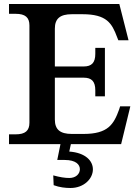

<svg xmlns="http://www.w3.org/2000/svg" viewBox="-20 -720 689 959"><path d="M398 -388H254V-577C254 -627 280 -649 339 -649H392C513 -649 539 -604 565 -534L571 -519H622L576 -700H25V-651H58C106 -651 127 -633 127 -593V-107C127 -67 106 -49 58 -49H25V0H282L266 79H303C359 79 379 102 379 125C379 148 360 169 326 169C304 169 279 165 246 156L248 205C278 216 307 219 332 219C399 219 444 173 444 126C444 84 408 43 326 37L334 0H585L631 -189H580L575 -173C548 -99 520 -51 397 -51H339C280 -51 254 -73 254 -123V-332H398C438 -332 456 -313 456 -269V-239H504V-481H456V-451C456 -407 438 -388 398 -388Z"/></svg>

Font: LT Superior Serif Semibold
Style: Regular
Weight: 600
Designer: Daniel Lyons
Foundry: LyonsType
Version: Version 2.120;FEAKit 1.0